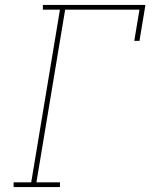

<svg xmlns="http://www.w3.org/2000/svg" viewBox="-20 -755 640 775"><path d="M35 0V-19H106L222 -716H153V-735H567L543 -590H522L543 -716H243L127 -19H222V0Z"/></svg>

Font: Iosevka Curly Slab ThExObl
Style: Regular
Weight: 100
Width: 7
Italic angle: -9°
Monospace: yes
Designer: Belleve Invis
Foundry: Belleve Invis
Version: Version 11.1.0; ttfautohint (v1.8.3)